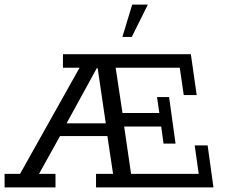

<svg xmlns="http://www.w3.org/2000/svg" viewBox="-27 -820 985 840"><path d="M-6.9 0V-59.3H60.7L321.1 -523.7H248.4V-583H808L833.5 -404H776.9L759.4 -523.7H479L508.9 -325.7H670.1L659.9 -395.4H712.8L741 -191.7H688.5L678.3 -266.4H516.2L546.4 -59.3H842.4L824.8 -184H881.4L906.9 0H393.1V-59.3H467.7L440.6 -239.2L464.6 -224.6H221.4L247.8 -246.6L143.7 -59.3H215.8V0ZM253.2 -260.3 243.7 -280.5H453.4L437.7 -267.6L400.2 -521.9H396.6ZM508.5 -658.5 551.3 -799.8H619.8L549.6 -658.5Z"/></svg>

Font: Rokkitt SemiBold
Style: Regular
Weight: 600
Designer: Vernon Adams
Foundry: Vernon Adams
Version: Version 3.103